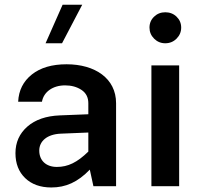

<svg xmlns="http://www.w3.org/2000/svg" viewBox="-20 -806 869 831"><path d="M482.4 -359.4C482.4 -466.8 391.1 -527.8 268.1 -527.8C205.1 -527.8 155.3 -513.2 118.2 -483.9C80.6 -454.1 61 -415 58.6 -365.7H161.6C168.9 -408.2 208.5 -436.5 261.7 -436.5C288.6 -436.5 312.5 -430.2 332.5 -417C352.5 -403.8 362.3 -384.3 362.3 -359.4V-311.5L238.8 -306.6C179.7 -304.2 132.8 -288.1 98.6 -258.3C64 -228 46.9 -189.5 46.9 -143.1C46.9 -98.1 61 -62 88.9 -35.2C116.7 -8.3 154.8 5.4 202.1 5.4C264.6 5.4 316.4 -17.6 368.7 -71.8L384.3 0H482.4ZM149.9 -154.3C149.9 -195.3 184.1 -225.1 243.2 -227.5L362.3 -232.4V-149.9C314 -103 274.4 -83.5 226.1 -83.5C178.7 -83.5 149.9 -111.8 149.9 -154.3ZM177.2 -618.7H248.5L335.9 -785.6H251Z M627 -686.5C627 -668 633.8 -651.9 647 -638.7C660.2 -625.5 676.3 -618.7 695.3 -618.7C714.4 -618.7 731 -625.5 744.1 -638.7C757.3 -651.9 764.2 -668 764.2 -686.5C764.2 -705.6 757.3 -721.2 744.1 -733.9C731 -746.6 714.4 -752.9 695.3 -752.9C676.3 -752.9 660.2 -746.6 647 -733.9C633.8 -721.2 627 -705.6 627 -686.5ZM635.3 0H755.4V-522.9H635.3Z"/></svg>

Font: Estedad SemiBold
Style: Regular
Weight: 600
Designer: Amin Abedi
Version: Version 7.3